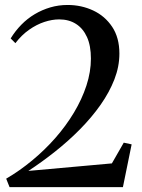

<svg xmlns="http://www.w3.org/2000/svg" viewBox="-20 -772 586 792"><path d="M5.5 -35Q60.5 -67 112.2 -109.8Q164 -152.5 208 -202.5Q252 -252.5 285 -307.5Q318 -362.5 336.5 -419Q355 -475.5 355 -530.5Q355 -583.5 338.8 -619.2Q322.5 -655 293.2 -673.5Q264 -692 224 -692Q195 -692 163 -681.5Q131 -671 100 -649.2Q69 -627.5 43.5 -594L24 -613.5Q43 -644.5 68 -670Q93 -695.5 123.2 -713.5Q153.5 -731.5 187.5 -741.5Q221.5 -751.5 259 -751.5Q315.5 -751.5 364.2 -728.8Q413 -706 442.8 -661.2Q472.5 -616.5 472.5 -551Q472.5 -497.5 451.8 -444.2Q431 -391 394.8 -339.5Q358.5 -288 310.8 -239.5Q263 -191 208.2 -147.5Q153.5 -104 97 -67L441.5 -98L490.5 -183.5L523 -176.5L487 0H19.5Z"/></svg>

Font: Merriweather 144pt
Style: Regular
Weight: 400
Version: Version 2.100